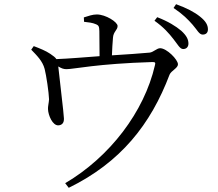

<svg xmlns="http://www.w3.org/2000/svg" viewBox="-20 -829 1040 916"><path d="M807 -643C828 -617 838 -595 854 -595C869 -595 879 -605 879 -621C879 -641 870 -659 845 -682C819 -704 782 -727 730 -747L717 -730C761 -699 787 -669 807 -643ZM899 -711C921 -686 930 -664 947 -664C962 -664 972 -672 972 -689C972 -709 962 -728 934 -750C908 -771 872 -790 820 -809L808 -791C854 -760 877 -736 899 -711ZM381 -725C401 -723 423 -720 436 -714C452 -708 453 -702 454 -681L455 -561C387 -556 305 -549 249 -547C244 -555 235 -562 220 -572C198 -587 170 -598 141 -609L129 -592C156 -564 183 -538 193 -500C201 -469 213 -388 214 -355C213 -338 208 -320 209 -308C210 -279 231 -229 259 -231C275 -232 286 -242 285 -264C285 -283 262 -469 258 -512C273 -503 283 -499 297 -499C332 -499 442 -525 707 -533C720 -533 723 -531 719 -517C668 -296 505 -81 291 45L308 67C555 -54 699 -235 789 -473C797 -492 829 -504 829 -522C829 -545 775 -599 744 -599C728 -599 712 -580 694 -578C653 -574 578 -569 514 -565C515 -593 517 -628 519 -649C521 -679 541 -685 541 -705C541 -724 484 -760 442 -760C421 -760 403 -753 380 -746Z"/></svg>

Font: Harano Aji Mincho KR
Style: Regular
Weight: 400
Foundry: Masamichi Hosoda
Version: HaranoAjiMinchoKR-Regular version 20230610;ttx 4.39.4